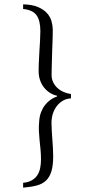

<svg xmlns="http://www.w3.org/2000/svg" viewBox="-20 -758 436 892"><path d="M87.4 -737.8Q129.9 -736.8 156.5 -725.3Q183.1 -713.9 198.2 -697Q213.4 -680.2 219 -660.4Q224.6 -640.6 225.1 -622.6Q225.1 -612.8 224.9 -596.9Q224.6 -581.1 223.9 -561.8Q223.1 -542.5 222.4 -521.2Q221.7 -500 221.2 -479.5Q220.7 -459 220.2 -440.9Q219.7 -422.9 219.7 -410.2Q219.7 -391.6 226.8 -376.5Q233.9 -361.3 246.1 -349.9Q258.3 -338.4 274.7 -331.1Q291 -323.7 309.6 -321.3V-300.8Q290.5 -300.3 274.2 -291.3Q257.8 -282.2 245.6 -267.3Q233.4 -252.4 226.3 -231.9Q219.2 -211.4 219.2 -187Q219.2 -169.9 220.5 -150.9Q221.7 -131.8 223.1 -111.8Q224.6 -91.8 225.8 -71.8Q227.1 -51.8 227.1 -32.7Q227.1 10.7 218.8 38.1Q210.4 65.4 193.4 81.3Q176.3 97.2 149.9 104Q123.5 110.8 87.4 113.8V91.3Q111.8 88.9 127.9 79.6Q144 70.3 153.6 55.7Q163.1 41 166.7 22.2Q170.4 3.4 170.4 -18.1Q170.4 -42 168.2 -64Q166 -85.9 163.8 -107.4Q161.6 -128.9 160.6 -150.6Q159.7 -172.4 162.1 -195.3Q163.6 -218.3 170.9 -237.1Q178.2 -255.9 189.5 -270.3Q200.7 -284.7 215.1 -294.7Q229.5 -304.7 245.6 -310.1V-313Q228 -316.9 212.6 -326.4Q197.3 -335.9 185.8 -349.9Q174.3 -363.8 167.5 -381.8Q160.6 -399.9 159.7 -420.9Q159.2 -438.5 160.2 -463.4Q161.1 -488.3 162.8 -515.4Q164.6 -542.5 166 -568.4Q167.5 -594.2 167.5 -613.8Q167.5 -662.6 149.7 -687.3Q131.8 -711.9 87.4 -716.3Z"/></svg>

Font: Varendra
Style: Regular
Weight: 400
Designer: Jacob Thomas
Foundry: Bangla Type Foundry
Version: Version 1.008